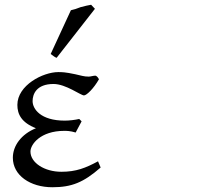

<svg xmlns="http://www.w3.org/2000/svg" viewBox="-20 -772 902 807"><path d="M353 -450C344 -450 334 -451 326 -453L296 -460C254 -469 239 -469 225 -469C161 -469 53 -414 53 -331C53 -292 70 -257 131 -233C69 -208 34 -159 34 -109C34 -35 107 15 200 15C281 15 331 -5 403 -68L392 -94C340 -66 300 -50 238 -50C167 -50 108 -88 108 -135C108 -165 150 -222 250 -222C260 -222 275 -222 298 -215L323 -262L313 -272C296 -268 272 -265 252 -265C151 -265 117 -314 117 -347C117 -376 133 -419 205 -419C257 -419 319 -371 333 -371C344 -371 374 -400 396 -439C390 -450 385 -453 381 -454C372 -454 361 -450 353 -450ZM218 -529 379 -735 363 -752C354 -750 354 -750 343 -748L319 -742L297 -734C290 -732 283 -730 278 -729L193 -545C201 -540 210 -531 218 -529Z"/></svg>

Font: Temporarium
Style: Regular
Weight: 400
Version: Version 1.1